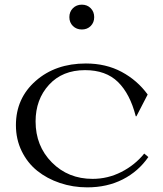

<svg xmlns="http://www.w3.org/2000/svg" viewBox="-20 -785 696 819"><path d="M559.1 -289.1Q534.7 -384.8 483.2 -435.3Q431.6 -485.8 342.8 -485.8Q246.1 -485.8 189 -423.3Q131.8 -360.8 131.8 -267.1Q131.8 -162.1 201.4 -92Q271 -22 375 -22Q439.5 -22 497.3 -51.3Q555.2 -80.6 595.2 -129.9L612.8 -115.2Q570.3 -53.7 503.7 -19.8Q437 14.2 352.1 14.2Q291 14.2 235.8 -4.4Q180.7 -22.9 138.9 -56.4Q97.2 -89.8 72.5 -140.4Q47.9 -190.9 47.9 -251Q47.9 -365.7 132.3 -439.9Q216.8 -514.2 346.2 -514.2Q432.1 -514.2 499 -478.3Q565.9 -442.4 609.9 -381.8L562 -289.1ZM291 -674.1Q275.9 -689 275.9 -711.9Q275.9 -734.9 291 -750Q306.2 -765.1 329.1 -765.1Q352.1 -765.1 366.9 -750Q381.8 -734.9 381.8 -711.9Q381.8 -689 366.9 -674.1Q352.1 -659.2 329.1 -659.2Q306.2 -659.2 291 -674.1Z"/></svg>

Font: Messapia
Style: Regular
Weight: 400
Designer: Luca Marsano
Foundry: Collletttivo
Version: Version 1.000;FEAKit 1.0